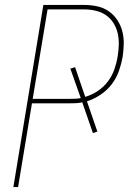

<svg xmlns="http://www.w3.org/2000/svg" viewBox="-20 -755 540 775"><path d="M34 0 155 -735H321Q347 -735 372.5 -729.5Q398 -724 418.5 -710Q439 -696 453 -675Q467 -654 473.5 -629.5Q480 -605 479.5 -578.5Q479 -552 475 -525Q470 -497 460 -468.5Q450 -440 431 -415Q412 -390 385.5 -372.5Q359 -355 331 -346L373 -224L355 -218L312 -342Q299 -339 286.5 -338.5Q274 -338 262 -338H109L53 0ZM112 -356H262Q273 -356 284 -356.5Q295 -357 306 -359L264 -478L283 -484L324 -364Q351 -372 375 -388Q399 -404 416 -427Q433 -450 442 -476Q451 -502 455 -528Q459 -552 459.5 -575.5Q460 -599 455 -621Q450 -643 438 -662Q426 -681 408 -693.5Q390 -706 367 -711.5Q344 -717 321 -717H172Z"/></svg>

Font: Iosevka SS04 Thin
Style: Italic
Weight: 100
Italic angle: -9°
Monospace: yes
Designer: Belleve Invis
Foundry: Belleve Invis
Version: Version 19.0.0; ttfautohint (v1.8.4)